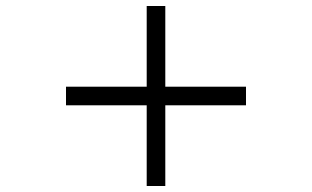

<svg xmlns="http://www.w3.org/2000/svg" viewBox="-20 -620 1040 640"><path d="M531 -269H800V-331H531V-600H469V-331H200V-269H469V0H531Z"/></svg>

Font: Veleka
Style: Regular
Weight: 400
Designer: Stefan Peev, Context Ltd, 2016; SIL International, 1997-2014.
Foundry: Stefan Peev, Context Ltd, 2016
Version: Version 1.000